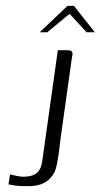

<svg xmlns="http://www.w3.org/2000/svg" viewBox="-20 -631 343 654"><path d="M185 -150Q183 -129 179 -101Q175 -73 170 -56Q165 -40 153.5 -26.5Q142 -13 125 -5.5Q108 2 84 3Q73 3 61 3Q49 3 36 1.5Q23 0 9 -3L14 -37Q21 -35 36 -32Q51 -29 59 -29Q89 -29 104.5 -41Q120 -53 124 -83L177 -460H210Q219 -460 223 -457Q227 -454 227 -448.5Q227 -443 225 -435ZM115 -521 210 -611H232L303 -521H275L217 -584L141 -521Z"/></svg>

Font: Genos Light
Style: Italic
Weight: 300
Italic angle: -8°
Designer: Robert E. Leuschke
Foundry: Robert E. Leuschke
Version: Version 1.010